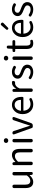

<svg xmlns="http://www.w3.org/2000/svg" viewBox="2093 -2989 908 5134"><g transform="rotate(-90 2547.0 -422.0)"><path d="M515.6 -498V-38.1Q515.6 0 476.6 0Q439.5 0 436.5 -36.1L432.6 -85H429.7Q344.7 12.7 250 12.7Q85 12.7 85 -199.2V-498Q85 -543 130.9 -543Q175.8 -543 175.8 -498V-210Q175.8 -134.8 200.2 -100.6Q224.6 -66.4 278.3 -66.4Q319.3 -66.4 352.5 -87.4Q385.7 -108.4 424.8 -158.2V-498Q424.8 -543 470.7 -543Q515.6 -543 515.6 -498Z M698.2 -44.9V-505.9Q698.2 -543 737.3 -543Q772.5 -543 777.3 -507.8L781.2 -464.8H784.2Q877.9 -556.6 966.8 -556.6Q1132.8 -556.6 1132.8 -343.8V-44.9Q1132.8 0 1087.9 0Q1041 0 1041 -44.9V-332Q1041 -408.2 1016.6 -442.4Q992.2 -476.6 938.5 -476.6Q899.4 -476.6 866.2 -457Q833 -437.5 789.1 -393.6V-44.9Q789.1 0 744.1 0Q698.2 0 698.2 -44.9Z M1399.4 -498V-44.9Q1399.4 0 1354.5 0Q1308.6 0 1308.6 -44.9V-498Q1308.6 -543 1354.5 -543Q1399.4 -543 1399.4 -498ZM1418 -713.9Q1418 -688.5 1399.4 -671.9Q1380.9 -655.3 1354.5 -655.3Q1327.1 -655.3 1309.6 -671.9Q1292 -688.5 1292 -713.9Q1292 -741.2 1309.6 -757.3Q1327.1 -773.4 1354.5 -773.4Q1381.8 -773.4 1399.9 -757.3Q1418 -741.2 1418 -713.9Z M1759.8 0H1723.6Q1700.2 0 1692.4 -22.5L1524.4 -489.3Q1505.9 -543 1561.5 -543Q1599.6 -543 1611.3 -506.8L1701.2 -234.4Q1742.2 -104.5 1752 -74.2H1755.9Q1762.7 -94.7 1780.3 -149.9Q1797.9 -205.1 1806.6 -234.4L1898.4 -508.8Q1908.2 -543 1945.3 -543Q1999 -543 1981.4 -491.2L1821.3 -43Q1806.6 0 1759.8 0Z M2523.4 -301.8Q2523.4 -284.2 2522.9 -275.9Q2522.5 -267.6 2516.1 -258.8Q2509.8 -250 2497.1 -250H2153.3Q2157.2 -163.1 2207 -111.3Q2256.8 -59.6 2334 -59.6Q2387.7 -59.6 2438.5 -85Q2469.7 -102.5 2486.3 -72.3Q2502 -43 2476.6 -28.3Q2406.2 12.7 2322.3 12.7Q2210.9 12.7 2136.7 -64.5Q2062.5 -141.6 2062.5 -271.5Q2062.5 -398.4 2135.7 -477.5Q2209 -556.6 2307.6 -556.6Q2410.2 -556.6 2466.8 -488.3Q2523.4 -419.9 2523.4 -301.8ZM2152.3 -315.4H2443.4Q2443.4 -397.5 2408.2 -440.9Q2373 -484.4 2308.6 -484.4Q2249 -484.4 2204.6 -439Q2160.2 -393.6 2152.3 -315.4Z M2657.2 -44.9V-505.9Q2657.2 -543 2696.3 -543Q2732.4 -543 2735.4 -507.8L2740.2 -444.3H2743.2Q2772.5 -497.1 2812.5 -526.9Q2852.5 -556.6 2897.5 -556.6Q2908.2 -556.6 2925.8 -554.7Q2956.1 -544.9 2948.2 -510.7Q2939.5 -464.8 2895.5 -473.6H2885.7Q2847.7 -473.6 2810.5 -443.4Q2773.4 -413.1 2748 -348.6V-44.9Q2748 0 2703.1 0Q2657.2 0 2657.2 -44.9Z M3384.8 -148.4Q3384.8 -73.2 3329.1 -30.3Q3273.4 12.7 3187.5 12.7Q3091.8 12.7 3011.7 -42Q2984.4 -61.5 3005.9 -90.8Q3029.3 -122.1 3060.5 -98.6Q3122.1 -57.6 3190.4 -57.6Q3242.2 -57.6 3269.5 -81.5Q3296.9 -105.5 3296.9 -142.6Q3296.9 -162.1 3287.1 -177.7Q3277.3 -193.4 3255.9 -206.5Q3234.4 -219.7 3218.8 -227.1Q3203.1 -234.4 3172.9 -246.1Q3137.7 -259.8 3114.3 -270.5Q3090.8 -281.2 3064.5 -299.8Q3038.1 -318.4 3024.4 -344.7Q3010.7 -371.1 3010.7 -403.3Q3010.7 -469.7 3061.5 -513.2Q3112.3 -556.6 3198.2 -556.6Q3271.5 -556.6 3338.9 -514.6Q3366.2 -495.1 3344.7 -466.8Q3323.2 -437.5 3291 -458Q3244.1 -485.4 3198.2 -485.4Q3149.4 -485.4 3124.5 -463.4Q3099.6 -441.4 3099.6 -407.2Q3099.6 -389.6 3107.4 -376.5Q3115.2 -363.3 3133.3 -352.1Q3151.4 -340.8 3165 -335Q3178.7 -329.1 3206.1 -318.4Q3214.8 -315.4 3218.8 -313.5Q3252 -300.8 3267.6 -293.9Q3283.2 -287.1 3310.1 -272Q3336.9 -256.8 3350.1 -241.7Q3363.3 -226.6 3374 -202.1Q3384.8 -177.7 3384.8 -148.4Z M3603.5 -498V-44.9Q3603.5 0 3558.6 0Q3512.7 0 3512.7 -44.9V-498Q3512.7 -543 3558.6 -543Q3603.5 -543 3603.5 -498ZM3622.1 -713.9Q3622.1 -688.5 3603.5 -671.9Q3585 -655.3 3558.6 -655.3Q3531.2 -655.3 3513.7 -671.9Q3496.1 -688.5 3496.1 -713.9Q3496.1 -741.2 3513.7 -757.3Q3531.2 -773.4 3558.6 -773.4Q3585.9 -773.4 3604 -757.3Q3622.1 -741.2 3622.1 -713.9Z M4003.9 -468.8H3894.5V-166Q3894.5 -113.3 3913.6 -86.9Q3932.6 -60.5 3978.5 -60.5Q3986.3 -60.5 4003.9 -64.5Q4040 -74.2 4048.8 -39.1Q4057.6 -6.8 4026.4 2.9Q3987.3 12.7 3958 12.7Q3875 12.7 3839.4 -34.2Q3803.7 -81.1 3803.7 -168V-468.8H3755.9Q3722.7 -468.8 3722.7 -503.9Q3722.7 -539.1 3754.9 -540L3807.6 -543L3815.4 -659.2Q3818.4 -695.3 3855.5 -695.3Q3894.5 -695.3 3894.5 -657.2V-543H4003.9Q4041 -543 4041 -505.9Q4041 -468.8 4003.9 -468.8Z M4584 -301.8Q4584 -284.2 4583.5 -275.9Q4583 -267.6 4576.7 -258.8Q4570.3 -250 4557.6 -250H4213.9Q4217.8 -163.1 4267.6 -111.3Q4317.4 -59.6 4394.5 -59.6Q4448.2 -59.6 4499 -85Q4530.3 -102.5 4546.9 -72.3Q4562.5 -43 4537.1 -28.3Q4466.8 12.7 4382.8 12.7Q4271.5 12.7 4197.3 -64.5Q4123 -141.6 4123 -271.5Q4123 -398.4 4196.3 -477.5Q4269.5 -556.6 4368.2 -556.6Q4470.7 -556.6 4527.3 -488.3Q4584 -419.9 4584 -301.8ZM4212.9 -315.4H4503.9Q4503.9 -397.5 4468.8 -440.9Q4433.6 -484.4 4369.1 -484.4Q4309.6 -484.4 4265.1 -439Q4220.7 -393.6 4212.9 -315.4ZM4325.2 -710Q4388.7 -785.2 4433.6 -836.9Q4462.9 -872.1 4495.1 -840.8Q4526.4 -810.5 4494.1 -780.3L4374 -663.1Q4352.5 -641.6 4328.1 -664.1Q4305.7 -685.5 4325.2 -710Z M5057.6 -148.4Q5057.6 -73.2 5002 -30.3Q4946.3 12.7 4860.4 12.7Q4764.6 12.7 4684.6 -42Q4657.2 -61.5 4678.7 -90.8Q4702.1 -122.1 4733.4 -98.6Q4794.9 -57.6 4863.3 -57.6Q4915 -57.6 4942.4 -81.5Q4969.7 -105.5 4969.7 -142.6Q4969.7 -162.1 4960 -177.7Q4950.2 -193.4 4928.7 -206.5Q4907.2 -219.7 4891.6 -227.1Q4876 -234.4 4845.7 -246.1Q4810.5 -259.8 4787.1 -270.5Q4763.7 -281.2 4737.3 -299.8Q4710.9 -318.4 4697.3 -344.7Q4683.6 -371.1 4683.6 -403.3Q4683.6 -469.7 4734.4 -513.2Q4785.2 -556.6 4871.1 -556.6Q4944.3 -556.6 5011.7 -514.6Q5039.1 -495.1 5017.6 -466.8Q4996.1 -437.5 4963.9 -458Q4917 -485.4 4871.1 -485.4Q4822.3 -485.4 4797.4 -463.4Q4772.5 -441.4 4772.5 -407.2Q4772.5 -389.6 4780.3 -376.5Q4788.1 -363.3 4806.2 -352.1Q4824.2 -340.8 4837.9 -335Q4851.6 -329.1 4878.9 -318.4Q4887.7 -315.4 4891.6 -313.5Q4924.8 -300.8 4940.4 -293.9Q4956.1 -287.1 4982.9 -272Q5009.8 -256.8 5022.9 -241.7Q5036.1 -226.6 5046.9 -202.1Q5057.6 -177.7 5057.6 -148.4Z"/></g></svg>

Font: GenSenMaruGothic TW TTF Regular
Style: Regular
Weight: 400
Version: Version 1.301